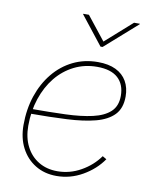

<svg xmlns="http://www.w3.org/2000/svg" viewBox="-85 -820 709 892"><g transform="rotate(10 269.0 -374.0)"><path d="M242.7 7.8Q186 7.8 142.8 -18.6Q99.6 -44.9 75.4 -91.6Q51.3 -138.2 51.3 -199.2Q51.3 -273.4 72.5 -336.7Q93.8 -399.9 132.6 -447.3Q171.4 -494.6 224.6 -520.8Q277.8 -546.9 341.8 -546.9Q392.1 -546.9 426.3 -530.3Q460.4 -513.7 478 -483.2Q495.6 -452.6 495.6 -411.1Q495.6 -356 465.6 -324.7Q435.5 -293.5 379.6 -278.8Q323.7 -264.2 245.1 -260.3Q166.5 -256.3 69.8 -256.3V-278.8Q160.6 -278.8 234.9 -281.5Q309.1 -284.2 362.3 -296.4Q415.5 -308.6 444.3 -335.4Q473.1 -362.3 473.1 -410.2Q473.1 -464.4 440.2 -494.4Q407.2 -524.4 341.8 -524.4Q283.2 -524.4 233.9 -499.8Q184.6 -475.1 148.9 -431.2Q113.3 -387.2 93.5 -327.9Q73.7 -268.6 73.7 -199.2Q73.7 -143.6 95 -102.1Q116.2 -60.5 154.3 -37.6Q192.4 -14.6 242.7 -14.6Q301.8 -14.6 354 -44.2Q406.2 -73.7 439 -120.1L458 -108.9Q422.9 -58.1 365.2 -25.1Q307.6 7.8 242.7 7.8ZM261.7 -755.9 349.6 -645 474.6 -755.9H502L501.5 -753.4L350.1 -619.6H340.3L234.9 -753.4V-755.9Z"/></g></svg>

Font: Inter 18pt Thin
Style: Italic
Weight: 250
Italic angle: -9.3988°
Version: Version 4.001;git-66647c0bb